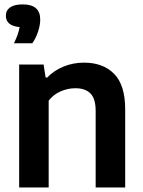

<svg xmlns="http://www.w3.org/2000/svg" viewBox="-20 -832 636 852"><path d="M65 -545.5H173.5L182.5 -488H189.5Q220.5 -520 262.8 -537Q305 -554 353 -554Q437.5 -554 486.5 -504.2Q535.5 -454.5 535.5 -347V0H404.5V-339.5Q404.5 -394 381.5 -417.2Q358.5 -440.5 314.5 -440.5Q281.5 -440.5 249.5 -426.8Q217.5 -413 196 -385.5V0H65ZM158.5 -745.5Q158.5 -721 149 -692Q139.5 -663 123.5 -640H42Q62.5 -682 67 -712Q36 -714.5 21 -727.5Q6 -740.5 6 -762Q6 -786 24.8 -799.2Q43.5 -812.5 81 -812.5Q158.5 -812.5 158.5 -745.5Z"/></svg>

Font: Encode Sans SemiBold
Style: Regular
Weight: 600
Designer: Multiple Designers
Foundry: Impallari Type
Version: Version 2.000